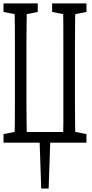

<svg xmlns="http://www.w3.org/2000/svg" viewBox="-32 -779 530 1109"><path d="M51.8 44.9Q53.2 -17.6 53.7 -79.1Q54.2 -140.6 54.2 -203.1Q54.2 -265.6 54.2 -327.6V-385.7Q54.2 -449.2 54.2 -511.7Q54.2 -574.2 53.7 -636.7Q53.2 -699.2 51.8 -759.3H123.5Q122.6 -698.2 121.6 -635.7Q120.6 -573.2 120.6 -510.7Q120.6 -448.2 120.6 -385.7V-327.6Q120.6 -265.1 120.6 -201.7Q120.6 -138.2 121.6 -77.4Q122.6 -16.6 123.5 44.9ZM332.5 44.9Q334 -17.6 334 -79.1Q334 -140.6 334 -203.1Q334 -265.6 334 -327.6V-385.7Q334 -449.2 334 -511.7Q334 -574.2 333.7 -636.7Q333.5 -699.2 332.5 -759.3H403.3Q402.3 -698.2 401.6 -635.7Q400.9 -573.2 400.9 -510.7Q400.9 -448.2 400.9 -385.7V-327.6Q400.9 -265.1 400.9 -201.7Q400.9 -138.2 401.6 -77.4Q402.3 -16.6 403.3 44.9ZM-11.7 -710V-759.3H186V-710L94.2 -691.9H80.1ZM269 -710V-759.3H467.3V-710L376 -691.9H359.9ZM-11.7 44.9V-4.4L80.1 -22.5H87.4V44.9ZM467.3 44.9H367.7V-22.5H376L467.3 -4.4ZM195.8 7.3H259.3L249 310.1H206.1ZM367.7 44.9H87.4V-16.6H367.7Z"/></svg>

Font: Scarab Serif
Style: Condensed
Weight: 400
Designer: John Roberts
Foundry: Scarab
Version: 1.0